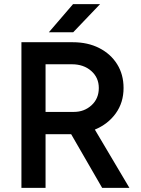

<svg xmlns="http://www.w3.org/2000/svg" viewBox="-20 -903 677 923"><path d="M83 0V-700H330Q402 -700 457 -672Q512 -644 543 -594.5Q574 -545 574 -480Q574 -410 536.5 -358Q499 -306 436 -280L602 0H471L322 -258H199V0ZM199 -365H335Q385 -365 420 -397Q455 -429 455 -480Q455 -530 418.5 -562Q382 -594 326 -594H199ZM215 -748 331 -883H461L332 -748Z"/></svg>

Font: Figtree SemiBold
Style: Regular
Weight: 600
Designer: Erik Kennedy
Foundry: Erik Kennedy
Version: Version 2.001; ttfautohint (v1.8.4.7-5d5b);gftools[0.9.27]